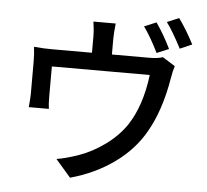

<svg xmlns="http://www.w3.org/2000/svg" viewBox="-60 -919 1119 1040"><g transform="rotate(5 500.0 -398.5)"><path d="M832 -683.6 766.6 -656.2Q726.6 -738.3 686.5 -793.9L752 -821.3Q796.9 -756.8 832 -683.6ZM526.4 -627H727.5Q778.3 -627 802.7 -636.7L871.1 -593.8Q862.3 -568.4 855.5 -526.4Q826.2 -351.6 758.8 -233.4Q701.2 -129.9 597.2 -54.7Q493.2 20.5 358.4 57.6L276.4 -37.1Q327.1 -44.9 396.5 -69.3Q468.8 -94.7 537.1 -144.5Q605.5 -194.3 648.4 -257.8Q719.7 -366.2 740.2 -534.2H208V-369.1Q208 -326.2 211.9 -303.7H102.5Q107.4 -352.5 107.4 -376V-550.8Q107.4 -592.8 102.5 -631.8Q154.3 -627 200.2 -627H418V-712.9Q418 -752.9 411.1 -795.9H532.2Q526.4 -740.2 526.4 -712.9ZM807.6 -828.1 872.1 -855.5Q914.1 -797.9 955.1 -718.8L889.6 -690.4Q841.8 -782.2 807.6 -828.1Z"/></g></svg>

Font: Gen Shin Gothic Medium
Style: Regular
Weight: 500
Designer: [Source Han Sans]
Ryoko NISHIZUKA  (kana & ideographs); Paul D. Hunt (Latin, Greek & Cyrillic); Wenlong ZHANG  (bopomofo
Version: Version 1.002.20150607